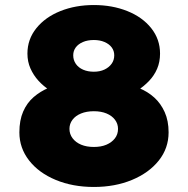

<svg xmlns="http://www.w3.org/2000/svg" viewBox="-20 -740 747 763"><path d="M353 3Q269 3 201.5 -25Q134 -53 95.5 -102.5Q57 -152 57 -214Q57 -262 72 -296.5Q87 -331 113.5 -354Q140 -377 174.5 -391.5Q209 -406 248 -413L232 -352Q205 -364 179 -380.5Q153 -397 133 -419Q113 -441 101 -468Q89 -495 89 -527Q89 -584 124.5 -628Q160 -672 220 -696Q280 -720 353 -720Q426 -720 486 -696Q546 -672 581 -628Q616 -584 616 -527Q616 -494 604.5 -467Q593 -440 572.5 -418.5Q552 -397 526.5 -380.5Q501 -364 473 -352L460 -411Q498 -404 532.5 -390Q567 -376 593 -352.5Q619 -329 634.5 -294.5Q650 -260 650 -214Q650 -151 611 -102Q572 -53 504.5 -25Q437 3 353 3ZM353 -156Q382 -156 403 -165Q424 -174 436.5 -190Q449 -206 449 -228Q449 -248 437 -264Q425 -280 403.5 -289Q382 -298 353 -298Q324 -298 302 -289Q280 -280 268 -264Q256 -248 256 -228Q256 -207 268.5 -190.5Q281 -174 302.5 -165Q324 -156 353 -156ZM353 -455Q377 -455 395 -463.5Q413 -472 423.5 -486.5Q434 -501 434 -520Q434 -538 424 -551.5Q414 -565 395.5 -573Q377 -581 353 -581Q328 -581 309.5 -573Q291 -565 281 -551.5Q271 -538 271 -520Q271 -501 281.5 -486Q292 -471 310.5 -463Q329 -455 353 -455Z"/></svg>

Font: Lexend Exa Black
Style: Regular
Weight: 900
Designer: Bonnie Shaver-Troup, Thomas Jockin
Foundry: Lexend
Version: Version 1.007